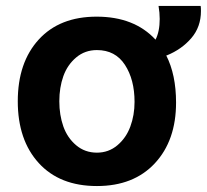

<svg xmlns="http://www.w3.org/2000/svg" viewBox="-20 -605 698 648"><path d="M434.1 -261.2Q434.1 -336.4 401.6 -386.2Q369.1 -436 307.1 -436Q266.6 -436 237.1 -411.1Q207.5 -386.2 193.8 -347.9Q180.2 -309.6 180.2 -263.2Q180.2 -216.8 193.8 -178.2Q207.5 -139.6 237.1 -114.7Q266.6 -89.8 307.1 -89.8Q346.7 -89.8 376.2 -114.7Q405.8 -139.6 419.9 -178Q434.1 -216.3 434.1 -261.2ZM658.2 -567.9Q658.2 -514.2 625.7 -476.3Q593.3 -438.5 543 -418H541Q574.2 -353 574.2 -258.8Q574.2 -130.9 502.7 -54Q431.2 22.9 307.1 22.9Q181.6 22.9 110.8 -54.7Q40 -132.3 40 -263.2Q40 -394 110.6 -471.4Q181.2 -548.8 306.2 -548.8Q433.1 -548.8 504.9 -471.2Q519 -498.5 519 -541Q519 -562 515.1 -585H657.2Q658.2 -580.1 658.2 -567.9Z"/></svg>

Font: Miedinger*
Style: Bold
Weight: 700
Version: Version 001.000